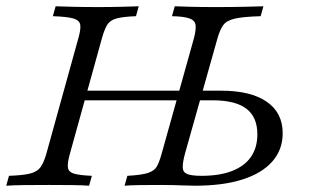

<svg xmlns="http://www.w3.org/2000/svg" viewBox="-23 -591 988 611"><path d="M373.4 0 382.3 -31.5Q427.4 -33.9 448 -40.7Q468.5 -47.6 476.2 -61.3Q483.9 -75 491.1 -100.8L594.4 -470.2Q601.6 -498.4 599.2 -512.5Q596.8 -526.6 579 -532.7Q561.3 -538.7 524.2 -539.5L533.1 -571Q552.4 -570.2 585.1 -569.4Q617.7 -568.5 661.3 -568.5Q715.3 -568.5 754 -569.4Q792.7 -570.2 815.3 -571L806.5 -539.5Q751.6 -537.9 725 -531.9Q698.4 -525.8 687.9 -511.7Q677.4 -497.6 669.4 -470.2L565.3 -100.8Q558.1 -73.4 558.5 -58.1Q558.9 -42.7 573 -37.1Q587.1 -31.5 618.5 -31.5Q675.8 -31.5 715.3 -46.8Q754.8 -62.1 775.4 -91.5Q796 -121 796 -163.7Q796 -218.5 760.9 -245.2Q725.8 -271.8 653.2 -271.8H598.4L607.3 -302.4H680.6Q775 -302.4 825.8 -267.3Q876.6 -232.3 876.6 -166.9Q876.6 -114.5 843.5 -77Q810.5 -39.5 748.4 -19.8Q686.3 0 597.6 0Q581.5 0 563.7 -0.8Q546 -1.6 527.4 -2Q508.9 -2.4 487.9 -2.4Q450.8 -2.4 421.4 -2Q391.9 -1.6 373.4 0ZM-3.2 0 5.6 -31.5Q50 -33.1 72.6 -38.7Q95.2 -44.4 105.6 -58.5Q116.1 -72.6 124.2 -100.8L226.6 -470.2Q234.7 -498.4 232.3 -512.5Q229.8 -526.6 210.1 -532.3Q190.3 -537.9 145.2 -539.5L154 -571Q174.2 -570.2 209.7 -569.4Q245.2 -568.5 289.5 -568.5Q329 -568.5 362.9 -569.4Q396.8 -570.2 418.5 -571L409.7 -539.5Q368.5 -537.9 348 -532.3Q327.4 -526.6 318.5 -512.5Q309.7 -498.4 301.6 -470.2L199.2 -100.8Q191.1 -71.8 193.1 -57.7Q195.2 -43.5 212.9 -38.3Q230.6 -33.1 269.4 -31.5L260.5 0Q240.3 -1.6 206.9 -2Q173.4 -2.4 133.1 -2.4Q88.7 -2.4 53.6 -2Q18.5 -1.6 -3.2 0ZM231.5 -271.8 240.3 -302.4H560.5L550.8 -271.8Z"/></svg>

Font: Playfair 12pt Light
Style: Italic
Weight: 300
Italic angle: -15.6°
Designer: Claus Eggers Sørensen
Foundry: Claus Eggers Sørensen
Version: Version 2.000;gftools[0.9.28]